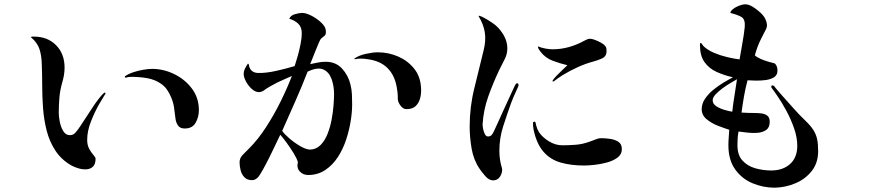

<svg xmlns="http://www.w3.org/2000/svg" viewBox="-20 -821 4040 892"><path d="M470 -386Q466 -380 455.5 -362Q445 -344 440 -336Q420 -301 402.5 -256.5Q385 -212 385 -171Q385 -147 394.5 -129.5Q404 -112 414 -101Q424 -90 424 -84Q424 -59 412.5 -47.5Q401 -36 383 -34.5Q365 -33 346 -38.5Q327 -44 312 -52Q265 -79 237.5 -121Q210 -163 197 -213.5Q184 -264 180 -318.5Q176 -373 176 -426Q176 -479 174 -525Q173 -563 163.5 -592.5Q154 -622 125 -647Q122 -650 125 -650Q128 -651 131 -651Q134 -651 137 -651Q201 -651 240.5 -611Q280 -571 280 -507Q280 -489 277 -471.5Q274 -454 269 -437Q259 -403 256 -367.5Q253 -332 253 -296Q253 -281 257.5 -256.5Q262 -232 273.5 -212.5Q285 -193 305 -193Q314 -193 321 -197Q329 -201 342 -219Q355 -237 367.5 -257Q380 -277 386 -285Q394 -297 408.5 -319.5Q423 -342 439 -362.5Q455 -383 464 -390Q466 -392 468.5 -390Q471 -388 470 -386ZM904 -309Q904 -278 889 -251Q874 -224 838 -224Q816 -224 806.5 -238.5Q797 -253 795 -272Q792 -298 788.5 -322Q785 -346 775 -369Q758 -411 729.5 -431Q701 -451 665.5 -457.5Q630 -464 589 -464Q582 -464 576 -463Q570 -462 563 -460Q562 -460 560.5 -462.5Q559 -465 561 -467Q577 -478 599.5 -485.5Q622 -493 646 -497Q670 -501 687 -501Q740 -501 790 -476.5Q840 -452 872 -409Q904 -366 904 -309Z M1532 -383Q1532 -423 1520 -455Q1508 -487 1481.5 -498.5Q1455 -510 1409 -488Q1382 -418 1351.5 -349.5Q1321 -281 1291 -213Q1301 -198 1325 -177.5Q1349 -157 1376 -141.5Q1403 -126 1421 -126Q1449 -127 1469 -147Q1489 -167 1501.5 -198.5Q1514 -230 1520.5 -264.5Q1527 -299 1529.5 -331Q1532 -363 1532 -383ZM1616 -335Q1616 -300 1609 -257Q1602 -214 1587.5 -170.5Q1573 -127 1549.5 -91Q1526 -55 1492.5 -32Q1459 -9 1415 -8Q1389 -7 1373 -24Q1357 -41 1364 -68Q1359 -85 1344 -109.5Q1329 -134 1311.5 -158Q1294 -182 1282 -195Q1276 -183 1262.5 -154Q1249 -125 1232.5 -92Q1216 -59 1201.5 -33Q1187 -7 1180 1Q1175 7 1167.5 11.5Q1160 16 1151 16Q1129 16 1116 3Q1103 -10 1098 -29.5Q1093 -49 1093 -67Q1093 -87 1108.5 -102.5Q1124 -118 1137 -131Q1179 -173 1216.5 -231Q1254 -289 1284.5 -351Q1315 -413 1336 -468Q1320 -461 1303 -453.5Q1286 -446 1269 -438Q1253 -430 1235.5 -420Q1218 -410 1203 -399Q1193 -393 1182 -393Q1166 -393 1149.5 -408Q1133 -423 1122.5 -443Q1112 -463 1112 -478Q1112 -489 1117.5 -501Q1123 -513 1129 -521Q1131 -526 1133 -525Q1135 -524 1136 -521Q1141 -484 1178 -482Q1216 -481 1264.5 -492Q1313 -503 1349 -514Q1356 -535 1363.5 -562Q1371 -589 1376.5 -617Q1382 -645 1382 -666Q1382 -695 1366 -710.5Q1350 -726 1324 -734Q1330 -749 1350 -755Q1370 -761 1384 -761Q1402 -761 1428 -747.5Q1454 -734 1474 -714.5Q1494 -695 1494 -676Q1495 -660 1488 -655Q1481 -650 1472 -642Q1469 -640 1462 -624Q1455 -608 1446.5 -587Q1438 -566 1431 -548Q1424 -530 1421 -523Q1439 -527 1457 -530.5Q1475 -534 1493 -534Q1540 -534 1569 -502.5Q1598 -471 1608 -429Q1614 -406 1615 -382Q1616 -358 1616 -335ZM1936 -414Q1938 -390 1932.5 -367Q1927 -344 1912 -329Q1897 -314 1868 -314Q1854 -314 1843 -327.5Q1832 -341 1829 -354Q1828 -358 1828 -362Q1828 -366 1828 -370Q1828 -382 1826.5 -394Q1825 -406 1823 -417Q1813 -473 1779 -506Q1745 -539 1687 -546Q1676 -548 1664.5 -548.5Q1653 -549 1642 -548Q1634 -546 1628 -546Q1627 -546 1626.5 -547Q1626 -548 1627 -549Q1645 -563 1678.5 -570.5Q1712 -578 1735 -578Q1784 -578 1828.5 -559Q1873 -540 1903 -503.5Q1933 -467 1936 -414Z M2379 -400Q2372 -386 2366 -371Q2360 -356 2354 -341Q2335 -288 2317.5 -233.5Q2300 -179 2300 -121Q2300 -81 2310 -47Q2311 -43 2312 -40Q2313 -37 2313 -33Q2313 -15 2302 1Q2291 17 2271 17Q2252 17 2234.5 -3Q2217 -23 2208 -37Q2180 -78 2171 -131Q2162 -184 2162 -233Q2162 -325 2184 -412.5Q2206 -500 2227 -588Q2238 -632 2232.5 -669.5Q2227 -707 2204 -745Q2203 -748 2206 -748Q2215 -746 2230.5 -737.5Q2246 -729 2261 -719Q2276 -709 2283 -703Q2306 -683 2321.5 -655Q2337 -627 2337 -596Q2337 -569 2323.5 -543.5Q2310 -518 2299 -495Q2271 -436 2248.5 -373Q2226 -310 2222 -243Q2222 -236 2224.5 -222.5Q2227 -209 2232.5 -198Q2238 -187 2247 -187Q2259 -187 2265 -195Q2271 -203 2275 -212Q2279 -220 2289.5 -243.5Q2300 -267 2314 -297.5Q2328 -328 2341.5 -357.5Q2355 -387 2364.5 -407.5Q2374 -428 2376 -430Q2381 -437 2386 -433Q2391 -429 2388 -420ZM2869 -128Q2869 -104 2849 -89Q2829 -74 2799.5 -66Q2770 -58 2741 -55Q2712 -52 2694 -52Q2632 -52 2584 -66Q2536 -80 2504.5 -116.5Q2473 -153 2459 -218Q2456 -235 2456 -251Q2456 -254 2461.5 -255.5Q2467 -257 2468 -251Q2469 -249 2469.5 -245Q2470 -241 2471 -238Q2476 -220 2484 -207Q2501 -182 2531 -164Q2561 -146 2592 -146Q2624 -146 2655 -148.5Q2686 -151 2717 -162L2752 -175Q2761 -179 2773 -179Q2791 -179 2813.5 -176Q2836 -173 2852.5 -162.5Q2869 -152 2869 -128ZM2798 -584Q2798 -559 2777 -549.5Q2756 -540 2736 -535Q2699 -525 2663 -508.5Q2627 -492 2594 -472Q2584 -466 2574.5 -459Q2565 -452 2554 -444Q2552 -442 2549 -442.5Q2546 -443 2547 -446Q2551 -454 2565 -468.5Q2579 -483 2594 -497Q2609 -511 2616 -518Q2582 -526 2547.5 -539Q2513 -552 2491 -581Q2487 -586 2483.5 -591.5Q2480 -597 2479 -604Q2478 -605 2481 -605Q2495 -599 2513.5 -595.5Q2532 -592 2547 -592Q2586 -592 2623.5 -602.5Q2661 -613 2695 -632Q2701 -635 2707.5 -638Q2714 -641 2721 -641Q2730 -641 2744.5 -635.5Q2759 -630 2772.5 -622.5Q2786 -615 2791 -608Q2796 -603 2797 -596.5Q2798 -590 2798 -584Z M3404 -453Q3394 -447 3375 -436Q3356 -425 3337 -411Q3318 -397 3304.5 -382.5Q3291 -368 3291 -355Q3291 -338 3308.5 -327Q3326 -316 3347.5 -310Q3369 -304 3382 -302Q3386 -340 3392.5 -378Q3399 -416 3404 -453ZM3781 -119Q3781 -65 3752 -27.5Q3723 10 3676.5 30Q3630 50 3579 51Q3526 51 3476.5 30.5Q3427 10 3395.5 -34Q3364 -78 3364 -146Q3364 -164 3365.5 -182Q3367 -200 3368 -218Q3346 -225 3316 -236.5Q3286 -248 3263 -267Q3240 -286 3240 -314Q3240 -339 3255 -361.5Q3270 -384 3293 -403Q3316 -422 3341 -437Q3366 -452 3385 -462Q3344 -471 3309 -487Q3274 -503 3253 -532.5Q3232 -562 3232 -610Q3232 -612 3232 -615.5Q3232 -619 3233 -620Q3235 -625 3241 -616.5Q3247 -608 3249 -606Q3268 -588 3297.5 -575.5Q3327 -563 3359 -555.5Q3391 -548 3416 -545Q3422 -583 3429 -620.5Q3436 -658 3440 -696Q3443 -732 3424 -742.5Q3405 -753 3376 -760Q3375 -760 3374 -762Q3373 -764 3374 -766Q3382 -780 3404.5 -790.5Q3427 -801 3443 -801Q3458 -801 3477 -789.5Q3496 -778 3512.5 -762.5Q3529 -747 3535 -734Q3549 -706 3539 -686Q3529 -666 3517 -643Q3498 -606 3487 -564Q3495 -556 3512.5 -548Q3530 -540 3549.5 -534.5Q3569 -529 3580 -526Q3587 -519 3589.5 -510.5Q3592 -502 3592 -493Q3592 -472 3576 -462Q3560 -452 3536.5 -449Q3513 -446 3490 -446.5Q3467 -447 3453 -448Q3443 -411 3436.5 -373.5Q3430 -336 3425 -298Q3441 -297 3456.5 -296.5Q3472 -296 3487 -296Q3502 -296 3518 -294Q3534 -292 3545 -283.5Q3556 -275 3556 -255Q3556 -229 3540 -217.5Q3524 -206 3500 -204Q3476 -202 3451.5 -205Q3427 -208 3411 -210Q3408 -194 3407 -178.5Q3406 -163 3406 -147Q3406 -101 3429 -75.5Q3452 -50 3488 -39.5Q3524 -29 3563 -29Q3617 -29 3650.5 -59Q3684 -89 3684 -144Q3684 -182 3669.5 -224Q3655 -266 3633.5 -306Q3612 -346 3591 -376Q3590 -378 3583.5 -387Q3577 -396 3571 -404.5Q3565 -413 3564 -413Q3562 -421 3565.5 -423.5Q3569 -426 3575 -422Q3577 -421 3578.5 -419Q3580 -417 3581 -415Q3590 -404 3599.5 -393Q3609 -382 3619 -371Q3644 -343 3669.5 -314.5Q3695 -286 3722 -260Q3746 -237 3758.5 -217.5Q3771 -198 3776 -175.5Q3781 -153 3781 -119Z"/></svg>

Font: Kaisei Tokumin
Style: Regular
Weight: 400
Designer: Font-Kai, 金井和夫
Foundry: KAZUO KANAI
Version: Version 5.003